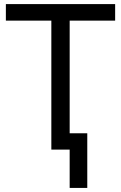

<svg xmlns="http://www.w3.org/2000/svg" viewBox="-20 -734 596 942"><path d="M231.9 -632.8H8.8V-713.9H544.9V-632.8H321.8V-80.1H408.2V188H321.8V0H231.9Z"/></svg>

Font: NotoPenekeko
Style: Regular
Weight: 400
Designer: Monotype Design team
Foundry: Monotype Imaging Inc.
Version: Version 1.04